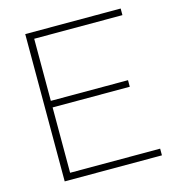

<svg xmlns="http://www.w3.org/2000/svg" viewBox="-106 -802 827 894"><g transform="rotate(-15 307.5 -355.0)"><path d="M564.9 -32.2V0H96.2V-710H556.2V-678.2H130.9V-378.9H502.9V-347.2H130.9V-32.2Z"/></g></svg>

Font: Rawline ExtraLight
Style: Regular
Weight: 275
Designer: Matt McInerney, Pablo Impallari, Rodrigo Fuenzalida
Foundry: Matt McInerney, Pablo Impallari, Rodrigo Fuenzalida
Version: Version 4.020;PS 004.020;hotconv 1.0.88;makeotf.lib2.5.64775